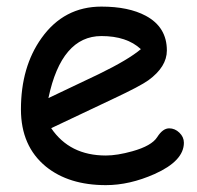

<svg xmlns="http://www.w3.org/2000/svg" viewBox="-20 -530 588 573"><path d="M295.9 22.5Q185.5 22.5 117.2 -32.7Q42.5 -93.8 42.5 -203.6Q42.5 -330.6 104 -416.5Q170.9 -510.3 282.7 -510.3Q363.8 -510.3 415 -482.9Q478 -449.2 478 -379.4Q478 -330.6 422.9 -290.5Q398.4 -272.9 319.3 -235.8L132.8 -147.5Q160.2 -106.9 200.9 -86.4Q241.7 -65.9 295.9 -65.9Q329.6 -65.9 375 -78.6Q432.6 -94.7 449.2 -120.8Q465.8 -147 484.9 -147Q502 -147 515.4 -134Q528.8 -121.1 528.8 -104Q528.8 -49.8 441.4 -10.7Q366.7 22.5 295.9 22.5ZM282.7 -422.4Q223.1 -422.4 183.6 -376.2Q144 -330.1 124.5 -237.3L274.4 -308.6Q362.8 -351.6 400.4 -383.3Q358.4 -422.4 282.7 -422.4Z"/></svg>

Font: TUNJUNG BIRU
Style: Regular
Weight: 400
Designer: R.S. Wihananto
Foundry: R.S. Wihananto
Version: Version 2.0.1